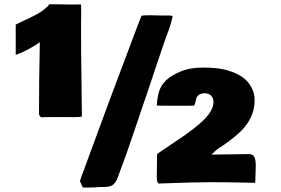

<svg xmlns="http://www.w3.org/2000/svg" viewBox="-20 -840 1310 894"><path d="M357.9 -763.2 357.4 -743.2V-683.1Q357.4 -598.1 358.9 -510.3L361.3 -298.3Q356.9 -294.4 320.3 -294.4L309.6 -294.9H213.4Q213.4 -294.9 188 -294.4H183.1L174.3 -293.9L169.9 -294.4L164.1 -301.8V-301.3Q161.6 -305.2 161.6 -312Q161.6 -472.2 165.5 -643.1Q106.4 -603 54.7 -585Q53.2 -585 53.2 -585.4V-725.6L98.6 -747.6Q100.1 -749 102.5 -749L111.8 -753.4Q187.5 -788.6 210 -820.3Q278.3 -818.8 315.4 -818.8Q352.5 -818.8 357.4 -819.3Q357.9 -816.9 357.9 -802.2ZM758.3 -767.6 763.2 -768.1Q783.7 -768.1 783.7 -762.7Q776.4 -730 766.6 -702.6L752.4 -665Q709 -539.1 664.6 -404.3L653.8 -373.5Q647.9 -356.9 605.7 -231.4Q563.5 -106 539.1 -43L530.3 -20H531.2Q517.1 19 495.1 26.4Q482.9 30.3 464.4 30.8H443.4Q424.8 33.2 390.6 33.2H365.7Q355.5 12.2 352.1 3.4Q362.8 -31.7 365.7 -34.7L395 -115.2Q480.5 -350.1 622.1 -724.1L638.7 -766.6Q647 -769 677.7 -769L745.6 -767.6ZM1170.9 -68.8 1168.9 -1.5V4.9Q1168.9 10.7 1165 11.2L1139.2 10.7Q1033.2 8.3 959 8.3Q884.8 8.3 718.8 14.6L715.3 10.7Q710 6.3 710 -20L711.4 -120.6Q711.4 -123.5 725.6 -132.8Q739.7 -142.1 743.2 -144.5Q746.6 -147 752.4 -150.9L833.5 -205.6Q884.3 -241.2 917 -270.5Q974.1 -321.8 974.1 -364.7Q974.1 -383.8 962.6 -394.8Q951.2 -405.8 933.6 -405.8Q916 -405.8 906.2 -398.2Q896.5 -390.6 894 -381.6Q891.6 -372.6 889.2 -362.1Q886.7 -351.6 883.3 -348.1Q871.1 -347.7 852.1 -347.7H764.6L748.5 -348.1H719.7Q711.9 -348.1 710 -349.1Q711.9 -384.3 720 -412.1Q728 -439.9 750.5 -463.4Q772.9 -486.8 818.4 -506.1Q863.8 -525.4 924.1 -525.4Q984.4 -525.4 1023.9 -516.4Q1063.5 -507.3 1095.7 -489.3Q1127.9 -471.2 1146.7 -440.4Q1165.5 -409.7 1165.5 -374.8Q1165.5 -339.8 1155.3 -312Q1137.7 -262.2 1095 -222.9Q1052.2 -183.6 994.6 -147L995.1 -147.5Q987.3 -142.6 964.8 -120.1L1139.2 -122.6Q1157.7 -122.6 1164.3 -108.9Q1170.9 -95.2 1170.9 -68.8Z"/></svg>

Font: Bowlby One
Style: Regular
Weight: 400
Designer: vernon adams
Foundry: vernon adams
Version: Version 1.001